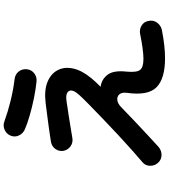

<svg xmlns="http://www.w3.org/2000/svg" viewBox="43 -900 914 1040"><g transform="rotate(-90 500.0 -380.0)"><path d="M705 57Q594 57 547.5 11Q501 -35 517 -148Q521 -177 509 -190.5Q497 -204 477.5 -201.5Q458 -199 439 -180Q406 -148 365 -109Q324 -70 286 -35Q248 0 224 22Q205 38 180.5 38Q156 38 139 20Q122 2 122 -23.5Q122 -49 141 -65Q168 -88 207 -122.5Q246 -157 289.5 -197.5Q333 -238 374.5 -278Q416 -318 450.5 -351.5Q485 -385 504 -406Q539 -444 526.5 -464Q514 -484 467 -476Q462 -475 442 -472Q422 -469 395 -465Q368 -461 341.5 -456.5Q315 -452 296 -449Q277 -446 272 -445Q247 -441 227.5 -455Q208 -469 203 -493Q199 -518 213.5 -537.5Q228 -557 252 -561Q257 -562 277.5 -565Q298 -568 325.5 -572Q353 -576 381.5 -579.5Q410 -583 432 -586Q454 -589 463 -590Q531 -598 575.5 -580Q620 -562 639.5 -525.5Q659 -489 649 -441.5Q639 -394 597 -343Q589 -333 576.5 -319.5Q564 -306 550 -292Q590 -287 615 -254.5Q640 -222 632 -151Q627 -96 641.5 -78Q656 -60 701 -60Q725 -60 761 -65Q797 -70 836 -78Q860 -83 881.5 -70Q903 -57 907 -31Q912 -5 896.5 15Q881 35 857 40Q769 57 705 57ZM580 -639Q538 -643 489 -653Q440 -663 395 -676Q350 -689 320 -702Q297 -712 286.5 -734Q276 -756 285 -779Q294 -802 317 -812Q340 -822 363 -813Q412 -795 472.5 -780Q533 -765 591 -758Q617 -755 632 -736.5Q647 -718 645 -693Q643 -668 624 -652.5Q605 -637 580 -639Z"/></g></svg>

Font: Zen Maru Gothic
Style: Bold
Weight: 700
Designer: Yoshimichi Ohira
Foundry: Positype
Version: Version 1.001